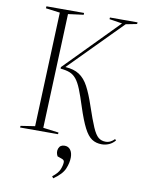

<svg xmlns="http://www.w3.org/2000/svg" viewBox="-104 -800 834 1131"><g transform="rotate(10 312.5 -234.5)"><path d="M541 14Q507 14 482 -2.5Q457 -19 435 -62Q413 -105 388 -182Q368 -245 352.5 -283.5Q337 -322 320 -342.5Q303 -363 281 -371.5Q259 -380 226 -383V-392L536 -708L459 -720L460 -730H625L624 -720L558 -707L253 -398V-397Q303 -394 335.5 -373Q368 -352 391 -309Q414 -266 437 -197Q464 -117 482 -75.5Q500 -34 518 -19.5Q536 -5 561 -5Q577 -5 590.5 -12Q604 -19 614 -30L621 -23Q605 -4 584.5 5Q564 14 541 14ZM51 0 52 -10 137 -23 164 -707 79 -718 80 -730H305V-719L213 -707L186 -22L279 -10L278 0ZM295 261 287 250Q320 225 330 200Q340 175 340 156Q340 144 326 139L298 129Q285 105 293.5 82.5Q302 60 329 60Q351 60 363.5 77Q376 94 376 122Q376 154 361 190Q346 226 295 261Z"/></g></svg>

Font: Display Extralight
Style: Italic
Weight: 200
Italic angle: -2°
Designer: Latin by Veronika Burian and Jose Scaglione. Greek by Irene Vlachou. Cyrillic by Vera Evstafieva
Foundry: TypeTogether
Version: Version 3.002